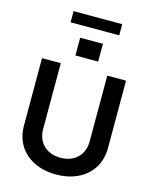

<svg xmlns="http://www.w3.org/2000/svg" viewBox="-155 -1192 1043 1303"><g transform="rotate(15 367.0 -540.0)"><path d="M537.6 -1090.9H196V-1012.4H537.6ZM285.9 -928.3V-803.3H445.7V-928.3ZM530.2 -727.3V-263.1C530.2 -171.9 466.6 -106.5 366.8 -106.5C266.7 -106.5 203.5 -171.9 203.5 -263.1V-727.3H71.7V-252.1C71.7 -95.9 188.9 11 366.8 11C544 11 661.9 -95.9 661.9 -252.1V-727.3Z"/></g></svg>

Font: TID UI Semi Bold
Style: Regular
Weight: 600
Designer: The TID Project Authors
Foundry: Bakken & Bæck
Version: Version 1.001;hotconv 1.0.109;makeotfexe 2.5.65596